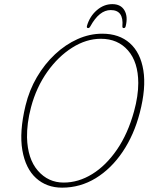

<svg xmlns="http://www.w3.org/2000/svg" viewBox="-20 -870 701 906"><path d="M462.5 -711Q542.5 -711 592.8 -666.2Q643 -621.5 656.5 -538Q670 -454.5 639.5 -337.5Q612.5 -233.5 558.8 -153.8Q505 -74 431.8 -29.2Q358.5 15.5 273 15.5Q200 15.5 150.2 -29.5Q100.5 -74.5 85.5 -161Q70.5 -247.5 100.5 -372Q118 -444.5 154.2 -506.2Q190.5 -568 239.8 -614Q289 -660 346 -685.5Q403 -711 462.5 -711ZM280.5 -8.5Q350 -8.5 415 -48.5Q480 -88.5 531.8 -163.8Q583.5 -239 612.5 -344.5Q632.5 -417 632.5 -478.5Q632 -577 584 -632Q536 -687 456 -687Q387 -687 320.8 -645.2Q254.5 -603.5 203 -530.8Q151.5 -458 126.5 -364.5Q116 -325 111.5 -289.2Q107 -253.5 107.5 -222Q110 -120.5 158.8 -64.5Q207.5 -8.5 280.5 -8.5ZM502.5 -822.5Q448.5 -822.5 406.5 -746Q402 -737.5 396 -737.5Q387.5 -737.5 390.5 -748.5Q403.5 -793 436.8 -821.8Q470 -850.5 510 -850.5Q550 -850.5 567.2 -821.2Q584.5 -792 573 -746Q571 -737.5 564 -737.5Q557 -737.5 557.5 -746Q564.5 -822.5 502.5 -822.5Z"/></svg>

Font: Fraunces144ptSuperSoftThinItalic
Style: Italic
Weight: 100
Italic angle: -16°
Version: Version 1.000;[0bf87f6ff]